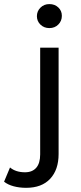

<svg xmlns="http://www.w3.org/2000/svg" viewBox="-106 -716 387 920"><path d="M-40.5 176.6C-22.1 181.5 -2.1 184 19.3 184C69 184 107.3 169.6 134.3 140.8C161.3 111.9 174.8 72.4 174.8 22.1V-487.6H86.5V23.9C86.5 52.1 80.2 73.4 67.6 87.9C55 102.3 37.1 109.5 13.8 109.5C-15.6 109.5 -39.6 101.8 -58 86.5L-86.5 154.6C-74.2 164.4 -58.9 171.7 -40.5 176.6ZM87.9 -598C99.2 -587 113.5 -581.4 130.6 -581.4C147.8 -581.4 162.1 -587.1 173.4 -598.5C184.8 -609.8 190.4 -623.8 190.4 -640.3C190.4 -656.3 184.8 -669.6 173.4 -680.3C162.1 -691.1 147.8 -696.4 130.6 -696.4C113.5 -696.4 99.2 -690.8 87.9 -679.4C76.5 -668.1 70.8 -654.4 70.8 -638.5C70.8 -622.5 76.5 -609 87.9 -598Z"/></svg>

Font: Montserrat Ace
Style: Regular
Weight: 500
Designer: Julieta Ulanovsky
Foundry: Julieta Ulanovsky
Version: Version 1